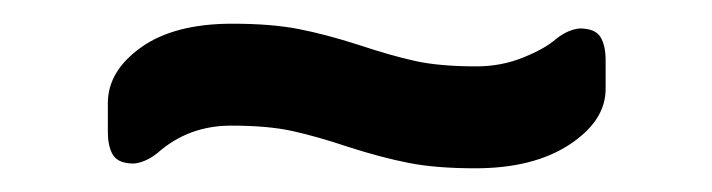

<svg xmlns="http://www.w3.org/2000/svg" viewBox="-20 -381 601 162"><path d="M449 -348Q459 -356 469 -357Q482 -357 486.5 -350Q491 -343 491 -330V-306Q491 -279 460.5 -259Q430 -239 381 -239Q348 -239 325 -243.5Q302 -248 274 -257Q247 -266 226.5 -270.5Q206 -275 175 -275Q139 -275 113 -252Q103 -244 93 -243Q80 -243 75.5 -250Q71 -257 71 -270V-294Q71 -321 99 -341Q127 -361 176 -361Q209 -361 232 -356.5Q255 -352 283 -343Q310 -334 330.5 -329.5Q351 -325 382 -325Q403 -325 421.5 -332.5Q440 -340 449 -348Z"/></svg>

Font: Contemporary
Style: Regular
Weight: 400
Designer: Victor Tran
Foundry: Victor Tran
Version: Version 1.100